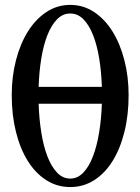

<svg xmlns="http://www.w3.org/2000/svg" viewBox="-20 -738 566 774"><path d="M263.2 -683.6Q232.9 -683.6 210 -660.2Q187 -636.7 171.1 -596.4Q155.3 -556.2 146.5 -502.4Q137.7 -448.7 135.7 -387.7H390.6Q388.7 -448.7 379.9 -502.4Q371.1 -556.2 355.2 -596.4Q339.4 -636.7 316.4 -660.2Q293.5 -683.6 263.2 -683.6ZM263.2 -18.1Q293 -18.1 315.9 -42.2Q338.9 -66.4 354.7 -107.7Q370.6 -148.9 379.6 -203.9Q388.7 -258.8 390.6 -319.8H135.7Q137.7 -258.8 146.5 -203.9Q155.3 -148.9 171.1 -107.7Q187 -66.4 210 -42.2Q232.9 -18.1 263.2 -18.1ZM263.2 16.1Q210.4 16.1 167 -11.5Q123.5 -39.1 92.5 -88.4Q61.5 -137.7 44.4 -205.8Q27.3 -273.9 27.3 -354.5Q27.3 -429.2 44.4 -495.4Q61.5 -561.5 92.5 -611.1Q123.5 -660.6 167 -689.5Q210.4 -718.3 263.2 -718.3Q315.9 -718.3 359.4 -689.5Q402.8 -660.6 433.6 -611.1Q464.4 -561.5 481.4 -495.4Q498.5 -429.2 498.5 -354.5Q498.5 -273.9 481.4 -205.8Q464.4 -137.7 433.6 -88.4Q402.8 -39.1 359.4 -11.5Q315.9 16.1 263.2 16.1Z"/></svg>

Font: Khmer Busra Bunong
Style: Regular
Weight: 400
Designer: D. Kanjahn
Version: Version 7.100; 2014